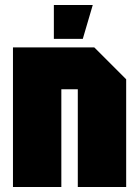

<svg xmlns="http://www.w3.org/2000/svg" viewBox="-20 -750 558 770"><path d="M32 0V-560H358L486 -432V0H292V-392H226V0ZM196 -594V-730H352L312 -594Z"/></svg>

Font: Tektur Condensed ExtraBold
Style: Regular
Weight: 800
Width: 3
Designer: Adam Jagosz
Foundry: Adam Jagosz
Version: Version 1.005;gftools[0.9.30]